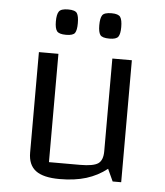

<svg xmlns="http://www.w3.org/2000/svg" viewBox="-51 -729 674 784"><g transform="rotate(5 286.0 -337.5)"><path d="M474 -500V0H439L416 -50Q378 -20 331 -5.5Q284 9 222 9Q155 9 124 -14.5Q93 -38 93 -88V-500H173V-56H300Q355 -56 374.5 -69.5Q394 -83 394 -120V-500ZM375 -580Q345 -580 337 -591.5Q329 -603 329 -631Q329 -660 337 -672Q345 -684 375 -684Q403 -684 411 -672Q419 -660 419 -631Q419 -603 411 -591.5Q403 -580 375 -580ZM197 -580Q168 -580 159.5 -591.5Q151 -603 151 -631Q151 -660 159.5 -672Q168 -684 197 -684Q226 -684 233.5 -672Q241 -660 241 -631Q241 -603 233.5 -591.5Q226 -580 197 -580Z"/></g></svg>

Font: Changa Light
Style: Regular
Weight: 300
Designer: Eduardo Rodriguez Tunni
Foundry: Eduardo Rodriguez Tunni
Version: Version 3.002; ttfautohint (v1.8.2)